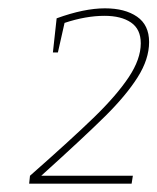

<svg xmlns="http://www.w3.org/2000/svg" viewBox="-20 -787 378 461"><path d="M79 -365H299L296 -346H50L52 -365Q153 -454 206.5 -506Q260 -558 289 -601.5Q318 -645 318 -683Q318 -717 294.5 -733Q271 -749 231 -749Q186 -749 135 -732L119 -661H107L116 -743Q182 -767 232 -767Q280 -767 309 -747Q338 -727 338 -686Q338 -645 310.5 -601.5Q283 -558 232.5 -508Q182 -458 79 -365Z"/></svg>

Font: Bitter Pro Thin
Style: Italic
Weight: 250
Italic angle: -9°
Designer: Sol Matas, and Bitter project Authors
Foundry: Sol Matas
Version: Version 1.010